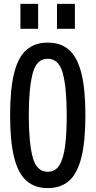

<svg xmlns="http://www.w3.org/2000/svg" viewBox="-20 -957 491 987"><path d="M225 10Q160 10 117 -27Q74 -64 53 -146.5Q32 -229 32 -364Q32 -500 53 -582.5Q74 -665 117 -701.5Q160 -738 225 -738Q292 -738 334.5 -701Q377 -664 398 -582Q419 -500 419 -364Q419 -229 398 -146.5Q377 -64 334.5 -27Q292 10 225 10ZM225 -74Q265 -74 286 -109Q307 -144 315 -209Q323 -274 323 -364Q323 -505 303 -580Q283 -655 225 -655Q167 -655 147.5 -578Q128 -501 128 -364Q128 -224 148 -149Q168 -74 225 -74ZM85 -809V-937H176V-809ZM273 -809V-937H365V-809Z"/></svg>

Font: Mona Sans Condensed Medium
Style: Regular
Weight: 500
Width: 3
Designer: Deni Anggara
Foundry: GitHub
Version: Version 1.001; ttfautohint (v1.8.4.7-5d5b);gftools[0.9.31]